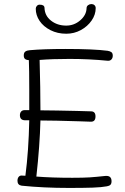

<svg xmlns="http://www.w3.org/2000/svg" viewBox="-20 -938 614 945"><path d="M529 -46Q529 -34 523.5 -28.5Q518 -23 506 -21Q480 -16 435.5 -14.5Q391 -13 320 -13Q195 -13 87 -24Q66 -27 66 -48Q66 -60 71.5 -67Q77 -74 86 -74Q98 -74 105 -73Q121 -195 124 -346H104Q78 -346 78 -371Q78 -382 84 -389Q90 -396 102 -396H124V-399V-498Q124 -598 122 -642Q108 -643 102.5 -648.5Q97 -654 97 -665Q97 -679 105 -684.5Q113 -690 127 -691Q194 -697 302 -697Q441 -697 510 -688Q522 -686 528.5 -681Q535 -676 535 -664Q535 -652 528 -645Q521 -638 510 -639Q418 -648 322 -648Q237 -648 175 -643Q179 -499 179 -399V-395Q204 -394 261 -394Q333 -392 358 -392Q414 -390 428 -390Q450 -390 450 -365Q450 -339 428 -339Q416 -339 370 -341L259 -344Q204 -344 179 -345Q176 -222 159 -69Q235 -63 336 -63Q391 -63 421.5 -65Q452 -67 498 -72Q529 -75 529 -46ZM156 -895Q156 -903 161.5 -909Q167 -915 175 -915Q198 -915 199 -900Q200 -861 231 -836.5Q262 -812 306 -812Q345 -812 375 -838Q405 -864 406 -897Q406 -907 413.5 -912.5Q421 -918 430 -918Q439 -918 445 -912.5Q451 -907 451 -898Q451 -866 431 -837Q411 -808 378 -790Q345 -772 306 -772Q263 -772 228.5 -789.5Q194 -807 175 -835Q156 -863 156 -895Z"/></svg>

Font: Mali Light
Style: Regular
Weight: 300
Designer: Kitiyaporn Chalermlarp | Katatrad Aksorn Co.,Ltd.
Foundry: Cadson Demak Co.,Ltd.
Version: Version 1.000; ttfautohint (v1.6)